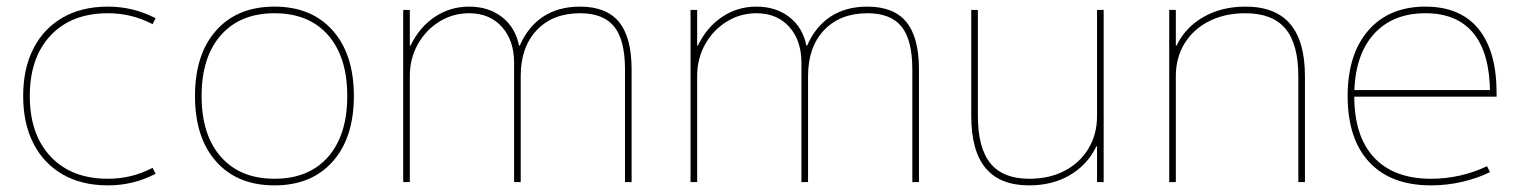

<svg xmlns="http://www.w3.org/2000/svg" viewBox="-20 -550 4589 580"><path d="M306 10Q227 10 169.5 -23Q112 -56 81 -116.5Q50 -177 50 -260Q50 -343 81 -403.5Q112 -464 169.5 -497Q227 -530 306 -530Q344 -530 379.5 -521.5Q415 -513 450 -495L441 -477Q408 -494 375 -502Q342 -510 306 -510Q196 -510 133 -443Q70 -376 70 -260Q70 -144 133 -77Q196 -10 306 -10Q342 -10 375 -18Q408 -26 441 -43L450 -25Q415 -7 379.5 1.5Q344 10 306 10Z M809 10Q697 10 633 -62Q569 -134 569 -260Q569 -386 633 -458Q697 -530 809 -530Q921 -530 985 -458Q1049 -386 1049 -260Q1049 -134 985 -62Q921 10 809 10ZM809 -10Q913 -10 971 -76Q1029 -142 1029 -260Q1029 -378 971 -444Q913 -510 809 -510Q706 -510 647.5 -444Q589 -378 589 -260Q589 -142 647.5 -76Q706 -10 809 -10Z M1198 0V-520H1218V-412H1220Q1247 -468 1293.5 -499Q1340 -530 1397 -530Q1456 -530 1496.5 -498.5Q1537 -467 1548 -412H1550Q1576 -471 1622 -500.5Q1668 -530 1732 -530Q1812 -530 1850 -483.5Q1888 -437 1888 -340V0H1868V-340Q1868 -429 1835.5 -469.5Q1803 -510 1732 -510Q1650 -510 1601.5 -459Q1553 -408 1553 -320V0H1533V-360Q1533 -428 1496 -469Q1459 -510 1397 -510Q1348 -510 1307 -484.5Q1266 -459 1242 -416Q1218 -373 1218 -320V0Z M2066 0V-520H2086V-412H2088Q2115 -468 2161.5 -499Q2208 -530 2265 -530Q2324 -530 2364.5 -498.5Q2405 -467 2416 -412H2418Q2444 -471 2490 -500.5Q2536 -530 2600 -530Q2680 -530 2718 -483.5Q2756 -437 2756 -340V0H2736V-340Q2736 -429 2703.5 -469.5Q2671 -510 2600 -510Q2518 -510 2469.5 -459Q2421 -408 2421 -320V0H2401V-360Q2401 -428 2364 -469Q2327 -510 2265 -510Q2216 -510 2175 -484.5Q2134 -459 2110 -416Q2086 -373 2086 -320V0Z M3089 10Q3001 10 2957.5 -42Q2914 -94 2914 -200V-520H2934V-200Q2934 -103 2972 -56.5Q3010 -10 3089 -10Q3150 -10 3196 -34Q3242 -58 3268 -101Q3294 -144 3294 -200V-520H3314V0H3294V-108H3292Q3265 -52 3212 -21Q3159 10 3089 10Z M3512 0V-520H3532V-412H3534Q3561 -468 3616 -499Q3671 -530 3742 -530Q3833 -530 3877.5 -477.5Q3922 -425 3922 -320V0H3902V-320Q3902 -417 3863 -463.5Q3824 -510 3742 -510Q3680 -510 3632.5 -486Q3585 -462 3558.5 -419Q3532 -376 3532 -320V0Z M4303 10Q4182 10 4116.5 -60Q4051 -130 4051 -260Q4051 -386 4113.5 -458Q4176 -530 4286 -530Q4391 -530 4446 -463Q4501 -396 4501 -268Q4501 -264 4501 -263Q4501 -262 4501 -258H4061V-278H4491L4481 -268Q4481 -388 4431.5 -449Q4382 -510 4286 -510Q4185 -510 4128 -444.5Q4071 -379 4071 -260Q4071 -138 4131 -74Q4191 -10 4303 -10Q4348 -10 4391.5 -20Q4435 -30 4472 -48L4481 -30Q4442 -11 4396 -0.5Q4350 10 4303 10Z"/></svg>

Font: M PLUS 1 Thin
Style: Regular
Weight: 100
Designer: Coji Morishita
Foundry: UNDERFOREST DESIGN
Version: Version 1.001